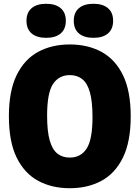

<svg xmlns="http://www.w3.org/2000/svg" viewBox="-20 -985 738 1015"><path d="M349 10Q254 10 181.5 -29.2Q109 -68.5 68 -152.2Q27 -236 27 -370Q27 -504 68 -587.8Q109 -671.5 181.5 -710.8Q254 -750 349 -750Q444 -750 516.5 -710.8Q589 -671.5 630 -587.8Q671 -504 671 -370Q671 -236 630 -152.2Q589 -68.5 516.5 -29.2Q444 10 349 10ZM349 -152Q407 -152 438 -199.5Q469 -247 469 -366Q469 -449.5 455 -498Q441 -546.5 414.2 -567.2Q387.5 -588 349 -588Q291.5 -588 260.2 -540.8Q229 -493.5 229 -374Q229 -290.5 243 -242Q257 -193.5 283.8 -172.8Q310.5 -152 349 -152ZM474 -785Q424.5 -785 397.2 -808.2Q370 -831.5 370 -875Q370 -918.5 397.2 -941.8Q424.5 -965 474 -965Q523.5 -965 550.8 -941.8Q578 -918.5 578 -875Q578 -831.5 550.8 -808.2Q523.5 -785 474 -785ZM224 -785Q174.5 -785 147.2 -808.2Q120 -831.5 120 -875Q120 -918.5 147.2 -941.8Q174.5 -965 224 -965Q273.5 -965 300.8 -941.8Q328 -918.5 328 -875Q328 -831.5 300.8 -808.2Q273.5 -785 224 -785Z"/></svg>

Font: Encode Sans Condensed Black
Style: Regular
Weight: 900
Width: 3
Designer: Multiple Designers
Foundry: Impallari Type
Version: Version 3.000; ttfautohint (v1.8.3) -l 8 -r 50 -G 200 -x 14 